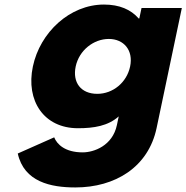

<svg xmlns="http://www.w3.org/2000/svg" viewBox="-20 -548 818 843"><path d="M58 126C85.7 251 203.7 275 310.7 275C485.7 275 631.4 186 667.6 14L778.4 -513H601.4L591.7 -467H588.7C554.9 -506 504.5 -528 436.5 -528C286.5 -528 155.9 -406 124.3 -256C92.8 -106 172.3 15 322.3 15C392.3 15 454.4 5 501.3 -37L493.3 1C474.2 92 392.1 121 343.1 121C266.1 121 230.4 86 217.9 55ZM312.3 -256C327.3 -327 390.8 -377 457.8 -377C523.8 -377 566.3 -327 551.3 -256C536.6 -186 476.1 -136 407.1 -136C335.1 -136 297.6 -186 312.3 -256Z"/></svg>

Font: Hussar
Style: BdOblTwo
Weight: 700
Foundry: Cannot Into Space Fonts
Version: Version 2.00